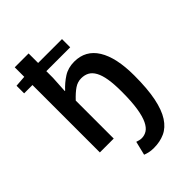

<svg xmlns="http://www.w3.org/2000/svg" viewBox="-263 -813 1126 1126"><g transform="rotate(-45 300.0 -250.0)"><path d="M325 206Q302 206 285 202Q268 198 256 193L277 107Q286 110 295.5 112.5Q305 115 315 115Q338 115 358 102.5Q378 90 393 59Q408 28 416.5 -25.5Q425 -79 425 -162Q425 -224 418 -266.5Q411 -309 396.5 -335.5Q382 -362 361 -373.5Q340 -385 312 -385Q282 -385 256 -367.5Q230 -350 197 -315V0H82V-559H13V-622L82 -627V-706H197V-627H395V-559H197V-504L191 -400H194Q225 -434 263 -458.5Q301 -483 352 -483Q446 -483 495 -404Q544 -325 544 -176Q544 -66 529 7.5Q514 81 485.5 125Q457 169 416.5 187.5Q376 206 325 206Z"/></g></svg>

Font: Source Code Pro Semibold
Style: Regular
Weight: 600
Monospace: yes
Designer: Paul D. Hunt, Teo Tuominen
Foundry: Adobe Systems Incorporated
Version: Version 2.030;PS 1.000;hotconv 16.6.51;makeotf.lib2.5.65220